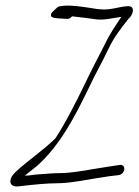

<svg xmlns="http://www.w3.org/2000/svg" viewBox="-20 -651 492 682"><path d="M161 -597C160 -586 184 -586 200 -585L217 -584C224 -583 230 -586 236 -593C275 -589 301 -585 324 -582C352 -579 385 -588 411 -591C390 -559 371 -533 351 -491C330 -449 305 -403 283 -356C250 -288 212 -213 177 -160C134 -117 79 -81 34 -39C9 -15 10 15 46 11C103 4 149 0 182 0C232 0 285 -13 368 -25L402 -29C427 -34 428 -69 405 -65L371 -60C291 -48 240 -36 190 -36C170 -36 149 -34 121 -32C99 -31 86 -27 68 -27C83 -39 97 -50 112 -62C192 -134 244 -232 296 -340C318 -387 344 -432 364 -475C386 -521 408 -548 437 -585C452 -597 462 -629 436 -629C413 -629 388 -620 364 -618C333 -615 306 -623 279 -626C250 -630 218 -634 189 -628C185 -628 172 -613 168 -610C163 -606 161 -602 161 -597Z"/></svg>

Font: Stray Cat
Style: UltCnObl
Weight: 400
Version: Version 1.0